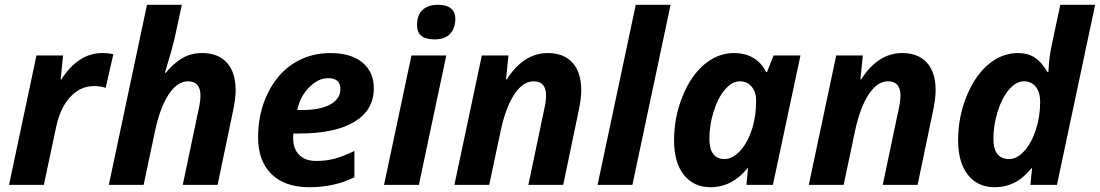

<svg xmlns="http://www.w3.org/2000/svg" viewBox="-20 -780 4640 810"><path d="M411.1 -556.2C344.1 -556.2 286.6 -519 238.8 -444.8H235.8L246.1 -545.9H133.8L18.1 0H165L216.8 -244.1C228.8 -299.8 249.1 -342.5 277.6 -372.3C306.1 -402.1 339.2 -417 377 -417C394.9 -417 411.1 -414.4 425.8 -409.2L458 -550.8C446 -554.4 430.3 -556.2 411.1 -556.2Z M897.9 0 962.9 -311C970.4 -345.9 974.1 -375.2 974.1 -398.9C974.1 -449.4 961.8 -488.2 937.3 -515.4C912.7 -542.6 877.9 -556.2 833 -556.2C800.5 -556.2 771.8 -548.6 747.1 -533.4C722.3 -518.3 699.9 -498.2 679.7 -473.1H675.8C696.9 -542.2 710.9 -592.4 717.8 -624C724.6 -655.6 734.4 -700.8 747.1 -759.8H600.1L439 0H585.9L633.8 -226.1C647.8 -292.5 667 -344.2 691.4 -381.3C715.8 -418.5 743 -437 772.9 -437C808.1 -437 825.7 -417 825.7 -377C825.7 -360.4 823.1 -341 817.9 -318.8L751 0Z M1284.7 9.8C1355.6 9.8 1419.1 -4.2 1475.1 -32.2V-143.1C1442.2 -127.4 1414.2 -116.5 1391.1 -110.4C1368 -104.2 1342.3 -101.1 1314 -101.1C1282.7 -101.1 1258.7 -109.6 1241.9 -126.7C1225.2 -143.8 1216.8 -167.2 1216.8 -196.8V-206.5L1217.8 -216.8H1242.7C1343.6 -216.8 1421.2 -233.3 1475.6 -266.4C1529.9 -299.4 1557.1 -346.4 1557.1 -407.2C1557.1 -453.5 1541 -489.8 1508.8 -516.4C1476.6 -542.9 1431.6 -556.2 1374 -556.2C1316.1 -556.2 1264.2 -541.6 1218.3 -512.5C1172.4 -483.3 1136 -441 1109.1 -385.5C1082.3 -330 1068.8 -268.6 1068.8 -201.2C1068.8 -134.1 1087.7 -82.2 1125.5 -45.4C1163.2 -8.6 1216.3 9.8 1284.7 9.8ZM1364.7 -450.2C1398.9 -450.2 1416 -434.7 1416 -403.8C1416 -376.8 1401.9 -355.4 1373.8 -339.6C1345.6 -323.8 1306.3 -315.9 1255.9 -315.9H1233.9C1241.7 -353.4 1258.3 -385.1 1283.7 -411.1C1309.1 -437.2 1336.1 -450.2 1364.7 -450.2Z M1747.1 0 1862.8 -545.9H1715.8L1600.1 0ZM1739.3 -673.8C1739.3 -633.8 1763.8 -613.8 1813 -613.8C1842.9 -613.8 1865.1 -621.8 1879.4 -637.9C1893.7 -654.1 1900.9 -675.1 1900.9 -701.2C1900.9 -720 1894.7 -734.5 1882.3 -744.6C1870 -754.7 1851.9 -759.8 1828.1 -759.8C1799.8 -759.8 1777.9 -752.5 1762.5 -738C1747 -723.6 1739.3 -702.1 1739.3 -673.8Z M2356 0 2420.9 -311C2428.4 -345.9 2432.1 -375.2 2432.1 -398.9C2432.1 -449.4 2419.8 -488.2 2395.3 -515.4C2370.7 -542.6 2335.9 -556.2 2291 -556.2C2223 -556.2 2165.2 -519 2117.7 -444.8H2114.7L2125 -545.9H2012.7L1897 0H2043.9L2091.8 -226.1C2105.8 -292.5 2125 -344.2 2149.4 -381.3C2173.8 -418.5 2201 -437 2231 -437C2266.1 -437 2283.7 -417 2283.7 -377C2283.7 -360.4 2281.1 -341 2275.9 -318.8L2209 0Z M2647.9 0 2809.1 -759.8H2662.1L2501 0Z M3035.6 -108.9C3015.5 -108.9 2999.9 -116 2989 -130.4C2978.1 -144.7 2972.7 -166.2 2972.7 -194.8C2972.7 -232.6 2978.6 -270.7 2990.5 -309.1C3002.4 -347.5 3018.3 -378.4 3038.3 -401.9C3058.3 -425.3 3079.4 -437 3101.6 -437C3122.1 -437 3138.6 -429.4 3151.1 -414.3C3163.7 -399.2 3169.9 -380 3169.9 -356.9C3169.9 -309.7 3163.6 -267.5 3150.9 -230.2C3138.2 -193 3121.4 -163.4 3100.6 -141.6C3079.8 -119.8 3058.1 -108.9 3035.6 -108.9ZM2978 9.8C3038.2 9.8 3090.2 -17.1 3133.8 -70.8H3135.7L3128.9 0H3240.7L3356.9 -545.9H3243.7L3215.8 -476.1H3211.9C3199.2 -502.1 3181.4 -522 3158.4 -535.6C3135.5 -549.3 3108.2 -556.2 3076.7 -556.2C3031.1 -556.2 2989.3 -540.1 2951.2 -508.1C2913.1 -476 2882.3 -430.7 2858.9 -372.3C2835.4 -313.9 2823.7 -252.4 2823.7 -188C2823.7 -125.5 2837.5 -76.9 2865 -42.2C2892.5 -7.6 2930.2 9.8 2978 9.8Z M3851.1 0 3916 -311C3923.5 -345.9 3927.2 -375.2 3927.2 -398.9C3927.2 -449.4 3915 -488.2 3890.4 -515.4C3865.8 -542.6 3831.1 -556.2 3786.1 -556.2C3718.1 -556.2 3660.3 -519 3612.8 -444.8H3609.9L3620.1 -545.9H3507.8L3392.1 0H3539.1L3586.9 -226.1C3600.9 -292.5 3620.1 -344.2 3644.5 -381.3C3668.9 -418.5 3696.1 -437 3726.1 -437C3761.2 -437 3778.8 -417 3778.8 -377C3778.8 -360.4 3776.2 -341 3771 -318.8L3704.1 0Z M4237.8 -108.9C4193.2 -108.9 4170.9 -137.5 4170.9 -194.8C4170.9 -232.6 4176.8 -270.7 4188.7 -309.1C4200.6 -347.5 4216.6 -378.4 4236.6 -401.9C4256.6 -425.3 4277.7 -437 4299.8 -437C4321 -437 4337.6 -429.2 4349.9 -413.6C4362.1 -397.9 4368.2 -377.1 4368.2 -351.1C4368.2 -308.4 4362 -268.6 4349.6 -231.4C4337.2 -194.3 4320.9 -164.6 4300.5 -142.3C4280.2 -120 4259.3 -108.9 4237.8 -108.9ZM4176.3 9.8C4206.5 9.8 4234.3 3.4 4259.5 -9.3C4284.7 -22 4308.9 -42.5 4332 -70.8H4334L4327.1 0H4439L4600.1 -759.8H4453.1L4416 -585C4409.8 -557.3 4405.8 -525.6 4403.8 -489.7L4402.8 -476.1H4398.9C4381.7 -505.4 4363.4 -526 4344 -538.1C4324.6 -550.1 4301.6 -556.2 4274.9 -556.2C4229 -556.2 4187 -540 4148.9 -507.6C4110.8 -475.2 4080.2 -429.9 4056.9 -371.8C4033.6 -313.7 4022 -252.8 4022 -189C4022 -126.1 4035.7 -77.3 4063.2 -42.5C4090.7 -7.6 4128.4 9.8 4176.3 9.8Z"/></svg>

Font: OpenSans
Style: Bold Italic
Weight: 700
Italic angle: -12°
Foundry: Ascender Corporation
Version: Version 1.10; ttfautohint (v1.2) -l 8 -r 50 -G 200 -x 14 -D 